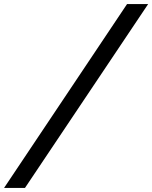

<svg xmlns="http://www.w3.org/2000/svg" viewBox="-186 -720 750 946"><path d="M-166 206 440 -700H544L-63 206Z"/></svg>

Font: Red Hat Display SemiBold
Style: Italic
Weight: 600
Italic angle: -12°
Designer: Pentagram, MCKL
Foundry: Pentagram, MCKL
Version: Version 1.023